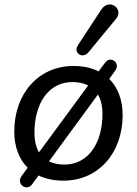

<svg xmlns="http://www.w3.org/2000/svg" viewBox="-20 -788 603 847"><path d="M260 9C413 9 521 -112 521 -280C521 -347 500 -402 462 -440L488 -476C514 -510 467 -544 444 -512L415 -473C384 -489 347 -497 304 -497C151 -497 43 -376 43 -208C43 -140 64 -86 102 -48L75 -11C50 24 97 57 121 26L150 -14C181 1 218 9 260 9ZM264 -62C238 -62 215 -67 196 -76L412 -371C425 -349 432 -320 432 -285C432 -158 370 -62 264 -62ZM370 -557 492 -705C528 -749 462 -798 427 -746L324 -589C301 -555 344 -526 370 -557ZM132 -203C132 -330 193 -426 299 -426C326 -426 350 -421 369 -411L152 -116C139 -138 132 -167 132 -203Z"/></svg>

Font: SN Pro Medium
Style: Italic
Weight: 400
Italic angle: -9°
Designer: Tobias Whetton
Foundry: Supernotes
Version: Version 1.001;Glyphs 3.2 (3249)